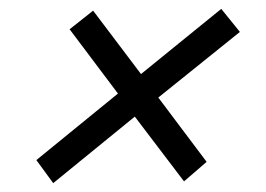

<svg xmlns="http://www.w3.org/2000/svg" viewBox="-20 -510 600 433"><path d="M100 -97 62 -149 246 -299 137 -444 190 -486 298 -343 479 -490 521 -438 337 -290 446 -145 395 -101 284 -247Z"/></svg>

Font: Ubuntu Sans Mono
Style: Italic
Weight: 400
Italic angle: -13.5°
Monospace: yes
Designer: Dalton Maag Ltd
Foundry: Dalton Maag Ltd
Version: Version 1.006